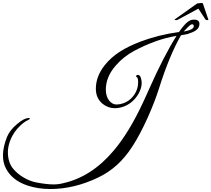

<svg xmlns="http://www.w3.org/2000/svg" viewBox="-73 -870 1420 1290"><path d="M1186 -641C1237 -657 1266 -673 1267 -709C1267 -728 1255 -738 1232 -738C1219 -738 1198 -738 1166 -702C1150 -684 1138 -668 1130 -655C1035 -642 948 -620 867 -589C767 -550 688 -505 629 -430C590 -380 571 -328 571 -274C571 -231 586 -197 617 -172C641 -153 668 -143 698 -143C716 -143 735 -146 755 -153C798 -168 832 -197 857 -239C886 -290 882 -329 869 -358C861 -367 853 -369 846 -365C839 -360 840 -355 848 -350C853 -345 855 -334 855 -318C855 -280 842 -247 817 -218C785 -181 741 -168 708 -168C675 -168 638 -204 638 -267C638 -325 660 -379 705 -430C740 -470 781 -503 830 -529C926 -580 1020 -614 1113 -629C1056 -539 995 -420 929 -272C918 -246 904 -217 889 -184C826 -48 760 61 689 144C590 261 477 333 351 361C310 372 263 373 172 356C111 344 55 309 19 268C-7 239 -20 200 -20 151C-20 119 -8 53 44 -6C70 -35 94 -54 115 -63C123 -67 127 -70 128 -73C128 -76 124 -78 116 -77C98 -76 73 -63 41 -36C9 -9 -13 19 -26 50C-62 142 -59 209 -35 258C-8 313 41 353 113 377C159 392 210 400 265 400C372 400 481 374 590 321C673 281 751 217 819 110C853 57 886 -6 919 -79C952 -153 977 -218 995 -275C1042 -425 1092 -544 1143 -633ZM1229 -695C1230 -678 1207 -666 1161 -658C1176 -673 1199 -701 1213 -706C1222 -709 1228 -705 1229 -695ZM1260 -812 1306 -741C1310 -733 1327 -734 1327 -737C1327 -739 1327 -740 1326 -741L1290 -847C1289 -851 1277 -851 1252 -847L1103 -741C1093 -739 1109 -728 1128 -741Z"/></svg>

Font: VL Great Vibes
Style: Regular
Weight: 400
Designer: Robert E. Leuschke
Foundry: Robert E. Leuschke
Version: Version 1.001